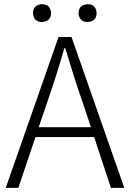

<svg xmlns="http://www.w3.org/2000/svg" viewBox="-20 -907 627 927"><path d="M403.3 -800.8Q369.1 -800.8 361.3 -831.1Q359.4 -836.9 359.4 -843.8Q359.4 -877 390.6 -884.8Q397.5 -886.7 403.3 -886.7Q436.5 -886.7 444.3 -857.4Q446.3 -850.6 446.3 -843.8Q446.3 -810.5 416 -802.7Q409.2 -800.8 403.3 -800.8ZM182.6 -800.8Q149.4 -800.8 141.6 -830.1Q139.6 -836.9 139.6 -843.8Q139.6 -877 169.9 -884.8Q176.8 -886.7 182.6 -886.7Q216.8 -886.7 224.6 -856.4Q226.6 -850.6 226.6 -843.8Q226.6 -810.5 195.3 -802.7Q188.5 -800.8 182.6 -800.8ZM167 -293H418.9L375 -424.8Q342.8 -515.6 294.9 -674.8H291Q253.9 -546.9 211.9 -424.8ZM515.6 0 434.6 -245.1H151.4L68.4 0H7.8L262.7 -728.5H325.2L580.1 0Z"/></svg>

Font: Taipei Sans TC Beta Light
Style: Regular
Weight: 300
Designer: JT Foundry
Foundry: JT Foundry
Version: Version 1.000